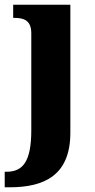

<svg xmlns="http://www.w3.org/2000/svg" viewBox="-42 -556 403 816"><path d="M-22 240H-1C149 240 257 187 257 8V-536H14V-480H18C58 -480 91 -471 91 -414V-3C91 133 54 174 -15 174H-22Z"/></svg>

Font: Noto Serif Georgian SemiCondensed ExtraBold
Style: Regular
Weight: 800
Width: 4
Designer: Monotype Design Team, Akaki Razmadze
Foundry: Google LLC
Version: Version 2.003